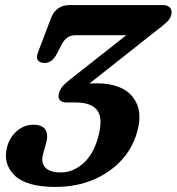

<svg xmlns="http://www.w3.org/2000/svg" viewBox="-20 -720 696 756"><path d="M520.5 -202.5Q502.5 -136.5 456.8 -87.5Q411 -38.5 344.8 -11.2Q278.5 16 198.5 16Q83 16 36.5 -30.2Q-10 -76.5 8.5 -143.5Q19.5 -182 48.2 -205.5Q77 -229 110.5 -229Q146.5 -229 158.8 -209.2Q171 -189.5 161.5 -156L149.5 -113Q140.5 -80 158.2 -60.5Q176 -41 220 -41Q267 -41 307.2 -76.2Q347.5 -111.5 366 -178.5Q386.5 -251 364.2 -283.8Q342 -316.5 277.5 -316.5H241.5Q224.5 -316.5 215.8 -325.8Q207 -335 212.5 -354Q216.5 -368.5 227 -380.8Q237.5 -393 254 -405.5L477.5 -581.5H281.5Q259.5 -581.5 246.2 -572.8Q233 -564 222.5 -544L203 -507Q195 -491 183 -481.5Q171 -472 154 -472Q137 -472.5 129.2 -483Q121.5 -493.5 130.5 -516.5L182 -651.5Q191 -674 209 -687Q227 -700 254 -700H621.5Q641.5 -700 650.2 -688.8Q659 -677.5 654 -660Q650 -645 635.2 -631.5Q620.5 -618 594.5 -598.5L332 -391Q345.5 -392 359 -392Q459 -392 501.8 -339.2Q544.5 -286.5 520.5 -202.5Z"/></svg>

Font: Fraunces 9pt S100 SemiBold
Style: Italic
Weight: 600
Italic angle: -16°
Version: Version 1.000; ttfautohint (v1.8.3)